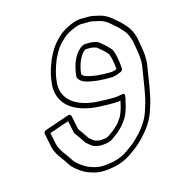

<svg xmlns="http://www.w3.org/2000/svg" viewBox="-110 -765 853 929"><g transform="rotate(-15 317.0 -300.5)"><path d="M508.5 -386.7 507.3 -404.7C507.3 -404.9 507.3 -405.2 507.3 -405.3C504.3 -430.9 500.3 -458.9 491.1 -481.2C490.5 -482.9 488.8 -485.8 487 -488L472.5 -504C466.5 -511.1 445.8 -527.9 441.2 -531.6C430.1 -543.7 411.6 -545.4 398.5 -547.4C397.9 -547.5 397.1 -547.5 396.7 -547.5H365.7C363.4 -547.5 360.5 -546.6 358.8 -545.6C353.6 -542.6 344.4 -539.6 337.6 -532C309.2 -506.3 294.2 -465.3 287.7 -424C286.8 -418.7 286.2 -411.4 286.1 -408.1L285.8 -406C285.4 -403.5 286 -400.7 286.8 -399.1C296.7 -379.6 315.9 -372.6 336.8 -367.7L358.3 -363.7C370.2 -361.3 387.8 -359.6 400.2 -359.5C407.2 -358.8 411 -358.5 415.8 -358.5H451.8C455.7 -358.5 458.8 -359 463.3 -360.2L474.5 -362.9C475.1 -363 475.8 -363.2 476.2 -363.4C487.9 -367.8 490.7 -369.2 498.9 -372.5C505.1 -375 508.8 -381.6 508.5 -386.7ZM482.5 -391.3C480.7 -390.6 477.6 -389.3 471.4 -386.9L459.8 -384.1C459.6 -384.1 459.1 -384 458.8 -383.9C458.4 -383.7 457.4 -383.5 455.7 -383.5H419.7C416.4 -383.5 411.9 -383.8 406.3 -384.4C405.9 -384.5 405.3 -384.5 404.9 -384.5C392.8 -384.5 377.6 -386 366.8 -388.3L345.6 -392.3C328.5 -396.2 317.3 -401.2 311.4 -410.2C311.4 -410.4 311.4 -410.6 311.4 -410.8C311.5 -414.8 311.9 -419.2 312.7 -424C318.8 -462.7 334.5 -498.9 353.4 -515.2C353.9 -515.6 354.8 -516.4 355.3 -517.1C356.9 -519 355 -517.4 365.2 -522.5H391.9C404 -520.7 418.5 -516.7 421.4 -513.2C421.7 -512.8 422.3 -512.2 422.8 -511.8C426.9 -508.5 448.7 -490.3 452.3 -486L466.7 -470C466.8 -469.9 467.1 -469.5 467.2 -469.4C467.2 -469.2 467.3 -469 467.4 -468.8C475.2 -449.9 479 -425.3 482.1 -399ZM314.5 -53.5C326.1 -53.5 335.6 -55.6 342.7 -56.5C348.3 -56.8 351.1 -57.9 353.7 -58.8C369.2 -61.8 383.3 -75.2 387.2 -77.6C387.7 -77.9 388.3 -78.3 388.6 -78.5C397.3 -85.1 405.2 -89.7 415.3 -99.8C428.8 -112.6 434.9 -118.1 447.3 -135.7C463.3 -156.2 469.1 -172.8 476.3 -195.8C478.7 -202.4 480.9 -211.2 482 -217.6C484.3 -227.9 486 -234.9 487.9 -243C488 -243.3 488.1 -243.8 488.1 -244L489.7 -254C490 -255.8 492.6 -270.1 476.1 -266.1C463.1 -263 452.4 -261.6 437.8 -260.5H400.3C394 -260.5 387.1 -260.8 379.5 -261.5C379.1 -261.5 378.7 -261.5 378.4 -261.5C266.3 -261.5 182.1 -305.6 186.5 -398.2C187.2 -406 188.2 -415.1 189.7 -424C192.9 -444.3 198.9 -467 204.8 -483.5L215 -510.8C227.6 -537.4 239.3 -559.1 255.5 -577.5C271.8 -594.8 287.7 -610.7 304.7 -620.3C323 -630.3 355.6 -645.5 374.2 -645.5H403.2C403.5 -645.5 403.8 -645.5 404 -645.5C425.1 -646.8 431.2 -644.1 450.9 -639.7C488.5 -632.9 504.6 -617.6 529.5 -595.2C529.7 -595 530 -594.8 530.1 -594.7C541 -586.3 548.5 -579.1 552.6 -573.6C552.7 -573.4 553 -573.1 553.2 -572.9L567.5 -557C583.6 -537.9 594.3 -510.5 598.1 -480.3L602.3 -456.2C606.3 -429.5 611.2 -401.9 606.4 -372L589.9 -268C588.3 -257.6 586.4 -247.9 584.4 -238.9C584.3 -238.6 584.2 -238.2 584.2 -238C579.5 -208.3 569.2 -177.9 560.8 -152.2C545 -106.4 511.7 -66.8 479.4 -36.2C463.6 -20.8 454.2 -14.1 436.6 -1.9C436.4 -1.7 436.1 -1.5 435.9 -1.3C399.9 26.7 362.7 39.8 305 44.5C281.5 46 262.7 42.3 245.2 36.1L230.9 31.1C216.1 26.3 190.1 7.7 177.4 -3.8C159.4 -20 153.5 -37.9 136.3 -58.7C122.5 -77.1 110 -96.3 105.3 -117.4C101.5 -136.1 97.4 -156.3 93.7 -174.5L191.4 -208C195.4 -188.5 199.2 -169.8 202.8 -152.4C203.4 -145.4 205.3 -144 205.3 -144C221.1 -122.3 231.2 -108.2 242.8 -90C245.7 -84.8 248.9 -83 250.5 -81.9C258.5 -73.9 267.7 -68 275 -62.6C275.9 -61.9 277.3 -61.3 278.2 -61L290.4 -57.3C294.7 -55.5 294.9 -55.8 294.9 -55.8C303.2 -54.7 305.4 -54.4 310.7 -53.6C311.3 -53.5 312 -53.5 312.5 -53.5ZM318.4 -78.5H317.3C314.8 -78.9 309.1 -79.7 304.1 -80.3C303.6 -80.6 302.9 -80.8 302.3 -81L290.7 -84.5C284.2 -89.2 274.7 -95.8 269.4 -101.3C269 -101.7 268.3 -102.3 267.7 -102.7C266.8 -103.3 266.2 -103.7 265.7 -104.2C265.7 -104.2 265.5 -104.6 265.4 -104.8C253.1 -123.9 241.9 -139.7 228.1 -158.6C228.1 -158.6 228 -159.1 228 -159.3C223.3 -182.2 218.6 -205.3 213.9 -228.3C212.7 -234.1 206.1 -238.2 199.1 -235.8L76.4 -193.8C69.7 -191.4 65.1 -184.1 66.4 -177.7C71.1 -154.7 75.7 -131.9 80.5 -108.6C86.4 -82 101.6 -59.8 115.3 -41.6C115.4 -41.5 115.6 -41.3 115.7 -41.2C130.2 -23.9 136.9 -3.9 158.8 15.8C173 28.6 199 48.3 219.5 54.9L233.6 59.9C253.2 66.8 275.1 71.2 302.9 69.5C363.9 64.5 407 50.2 449.2 17.6C465.9 6.1 479.1 -3.6 495.5 -19.8C529.3 -51.7 566.4 -94.9 584.7 -147.8C593.2 -174 603.6 -203.5 609.1 -237.6C611.1 -246.2 613.3 -257.4 614.9 -268L631.4 -372C637 -407.1 631.4 -437.1 627.4 -463.8L623.2 -487.7C618.9 -520.4 607.4 -551.6 587.8 -575L573.5 -590.8C568.1 -597.9 560.4 -605.4 547.8 -615.1C524 -636.4 501.8 -656.6 459.6 -664.3C442.3 -668.1 432.3 -671.9 406.8 -670.5H378.2C349.6 -670.5 314.5 -652.3 295.1 -641.7C272.2 -628.8 255.1 -610.8 237.9 -592.5C217.8 -569.8 204.7 -544.5 192.1 -517.7C191.9 -517.5 191.7 -517 191.6 -516.6L181.1 -488.5C174.4 -469.8 168.2 -446.4 164.7 -424C163.1 -414.2 162 -405.3 161.2 -395.8C155.9 -283.4 257.2 -236.8 373.9 -236.5C380.9 -235.9 389.6 -235.5 396.3 -235.5H434.3C434.5 -235.5 434.9 -235.5 435.2 -235.5C445.2 -236.2 452.9 -237 461.8 -238.5C460.7 -234.1 458.7 -225.5 457.2 -218.9C457.2 -218.7 457.1 -218.3 457 -218C456.1 -212 454.7 -206.7 452.4 -200.2C444.9 -176.2 440.6 -164.5 428 -148.7C427.9 -148.5 427.6 -148.2 427.4 -147.9C415 -130 414.8 -131.2 399 -116.2C390.7 -107.9 387.4 -106.5 375.9 -97.9C370.6 -94.6 357.1 -84.9 353.3 -83.5C351.9 -83.3 350 -82.9 348.4 -82.2C347.2 -81.6 346.5 -81.5 345.9 -81.5C345.5 -81.5 344.8 -81.5 344.3 -81.4C333.2 -80 327.5 -78.5 318.4 -78.5Z"/></g></svg>

Font: Tape
Style: Regular
Weight: 500
Foundry: Cannot Into Space Fonts
Version: Version 0.97